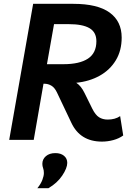

<svg xmlns="http://www.w3.org/2000/svg" viewBox="-20 -730 667 1002"><path d="M607 -124 623 -23Q601 -7 571.5 1Q542 9 512 9Q398 9 352 -90L277 -248Q265 -273 248 -283Q231 -293 212 -293H207L156 0H28L153 -710H363Q489 -710 552 -664.5Q615 -619 615 -534Q615 -466 584.5 -415.5Q554 -365 500.5 -335Q447 -305 378 -298Q403 -282 421 -245L462 -162Q478 -130 497 -118Q516 -106 542 -106Q581 -106 607 -124ZM339 -604H262L225 -395H311Q395 -395 439 -424Q483 -453 483 -515Q483 -562 447 -583Q411 -604 339 -604ZM175 252Q193 230 201 209Q209 188 209 173Q209 158 205 147.5Q201 137 201 125Q201 101 219.5 85Q238 69 269 69Q297 69 314 83Q331 97 331 120Q331 147 305 186Q279 225 233 252Z"/></svg>

Font: Livvic SemiBold
Style: Italic
Weight: 600
Italic angle: -10°
Designer: Jacques Le Bailly, Baron von Fonthausen
Version: Version 1.001; ttfautohint (v1.8.2)